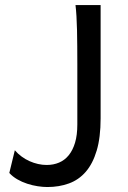

<svg xmlns="http://www.w3.org/2000/svg" viewBox="-20 -733 511 765"><path d="M380.9 -712.9V-261.2Q380.9 -185.1 365.2 -132.8Q349.6 -80.6 321.5 -48.3Q293.5 -16.1 254.4 -2Q215.3 12.2 168.5 12.2Q150.9 12.2 130.1 9Q109.4 5.9 88.4 -1Q67.4 -7.8 48.8 -18.6Q30.3 -29.3 17.1 -43.9L39.1 -134.3Q51.3 -120.1 66.4 -109.1Q81.5 -98.1 97.9 -90.8Q114.3 -83.5 131.6 -79.6Q148.9 -75.7 166 -75.7Q192.9 -75.7 215.3 -85.2Q237.8 -94.7 253.9 -114.5Q270 -134.3 279.1 -164.6Q288.1 -194.8 288.1 -236.8V-478.5Q288.1 -514.2 287.8 -548.1Q287.6 -582 286.9 -612.1Q286.1 -642.1 284.7 -667.7Q283.2 -693.4 280.8 -712.9Z"/></svg>

Font: Andika New Basic
Style: Regular
Weight: 400
Designer: Victor Gaultney, Annie Olsen, Julie Remington, Don Collingsworth, Eric Hays
Foundry: SIL International
Version: Version 5.500; ttfautohint (v1.8.3)